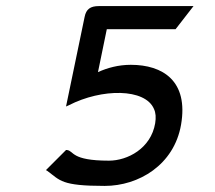

<svg xmlns="http://www.w3.org/2000/svg" viewBox="-20 -600 705 631"><path d="M206 -254C315 -310 457 -310 486 -242C492 -229 493 -214 490 -195C476 -112 399 -72 338 -72C212 -72 224 -104 200 -107H197L131 -41L136 -38C178 -7 181 11 324 11C436 11 552 -58 575 -190C600 -334 515 -387 410 -387C369 -387 333 -377 302 -363L331 -504H557L616 -580H305C277 -580 263 -570 258 -544L197 -250Z"/></svg>

Font: Charger Monospace
Style: Regular
Weight: 400
Designer: Jasper
Foundry: Cannot Into Space Fonts
Version: Version 0.980